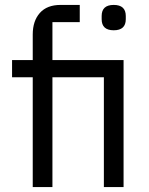

<svg xmlns="http://www.w3.org/2000/svg" viewBox="-20 -760 607 780"><path d="M113 0V-446H29V-516H113V-620Q113 -675 142 -707.5Q171 -740 226 -740H304V-670H193V-516H482V0H402V-446H193V0ZM393 -682V-695Q393 -740 442 -740Q491 -740 491 -695V-682Q491 -637 442 -637Q393 -637 393 -682Z"/></svg>

Font: Aneliza
Style: Regular
Weight: 400
Designer: Mike Abbink, Paul van der Laan, Pieter van Rosmalen
Foundry: Bold Monday
Version: Version 3.0